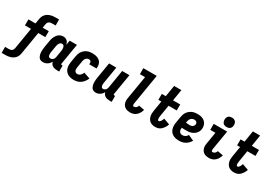

<svg xmlns="http://www.w3.org/2000/svg" viewBox="-3 -1856 4470 3167"><g transform="rotate(30 2232.0 -272.5)"><path d="M-36 215V101H37Q51 101 64.5 98Q78 95 90 86.5Q102 78 109 65.5Q116 53 118 40L186 -370H70L71 -484H205L220 -578Q224 -602 233.5 -624.5Q243 -647 259 -666.5Q275 -686 297 -699.5Q319 -713 342 -721Q365 -729 388.5 -732Q412 -735 436 -735H509L510 -621H437Q423 -621 409.5 -618Q396 -615 384 -606.5Q372 -598 365 -585.5Q358 -573 355 -560L343 -483H459L458 -370H324L253 58Q249 82 240 104.5Q231 127 214.5 146.5Q198 166 176.5 179.5Q155 193 131.5 201Q108 209 84.5 212Q61 215 37 215Z M628 8Q609 8 591.5 3Q574 -2 561.5 -14Q549 -26 540.5 -42Q532 -58 528 -75.5Q524 -93 522 -111.5Q520 -130 521 -149Q522 -168 524 -187Q526 -206 529 -225L549 -345Q552 -366 557.5 -387Q563 -408 573 -428.5Q583 -449 596.5 -468Q610 -487 629 -501Q648 -515 669.5 -521.5Q691 -528 712 -528Q733 -528 752.5 -521.5Q772 -515 786.5 -501.5Q801 -488 809 -470.5Q817 -453 821 -433L836 -520H974L908 -124Q907 -116 911 -111Q915 -106 923 -106H940V8H904Q880 8 858 4Q836 0 816.5 -10.5Q797 -21 784.5 -39Q772 -57 769 -80Q758 -61 743 -44Q728 -27 709.5 -15Q691 -3 670 2.5Q649 8 628 8ZM704 -106Q718 -106 731.5 -111.5Q745 -117 755.5 -127.5Q766 -138 771.5 -151.5Q777 -165 779 -178L799 -298Q801 -311 802 -323Q803 -335 802.5 -347Q802 -359 799.5 -371Q797 -383 791.5 -392.5Q786 -402 775.5 -408Q765 -414 753 -414Q738 -414 724.5 -405Q711 -396 703 -382.5Q695 -369 690.5 -354.5Q686 -340 684 -326L664 -206Q662 -195 661.5 -184.5Q661 -174 661 -163.5Q661 -153 663 -142.5Q665 -132 670 -123.5Q675 -115 684 -110.5Q693 -106 704 -106Z M1216 8Q1186 8 1156.5 2.5Q1127 -3 1102 -17.5Q1077 -32 1059 -54.5Q1041 -77 1032.5 -105Q1024 -133 1024 -163.5Q1024 -194 1029 -225L1049 -345Q1053 -369 1061.5 -393.5Q1070 -418 1084.5 -440Q1099 -462 1119.5 -479.5Q1140 -497 1164.5 -508.5Q1189 -520 1214 -524Q1239 -528 1263 -528Q1289 -528 1314.5 -524.5Q1340 -521 1363 -511.5Q1386 -502 1405 -486.5Q1424 -471 1434.5 -449Q1445 -427 1448.5 -402Q1452 -377 1448 -350L1447 -344H1310V-346Q1312 -359 1311 -371.5Q1310 -384 1304 -394Q1298 -404 1287 -409Q1276 -414 1263 -414Q1248 -414 1233 -406.5Q1218 -399 1207.5 -385.5Q1197 -372 1191.5 -356.5Q1186 -341 1184 -326L1164 -206Q1161 -189 1161 -171.5Q1161 -154 1166.5 -139Q1172 -124 1185.5 -115Q1199 -106 1217 -106Q1232 -106 1247.5 -112Q1263 -118 1275 -129.5Q1287 -141 1295.5 -155Q1304 -169 1309 -184L1430 -143Q1417 -111 1396 -82Q1375 -53 1346 -31.5Q1317 -10 1283 -1Q1249 8 1216 8Z M1633 8Q1614 8 1597 2.5Q1580 -3 1567.5 -15Q1555 -27 1547 -43Q1539 -59 1535 -76.5Q1531 -94 1529.5 -112.5Q1528 -131 1529 -149.5Q1530 -168 1532 -187Q1534 -206 1537 -225L1586 -520H1724L1672 -206Q1670 -195 1669 -184.5Q1668 -174 1668 -163.5Q1668 -153 1670 -143Q1672 -133 1676.5 -124.5Q1681 -116 1690 -111Q1699 -106 1709 -106Q1722 -106 1735 -112Q1748 -118 1757.5 -128.5Q1767 -139 1772 -152Q1777 -165 1779 -178L1836 -520H1974L1908 -124Q1907 -116 1911 -111Q1915 -106 1923 -106H1940V8H1904Q1880 8 1858 4Q1836 0 1817 -10.5Q1798 -21 1785 -39Q1772 -57 1769 -79Q1759 -60 1744.5 -43.5Q1730 -27 1712 -15Q1694 -3 1673.5 2.5Q1653 8 1633 8Z M2292 8Q2267 8 2243 3.5Q2219 -1 2199 -12.5Q2179 -24 2164.5 -42.5Q2150 -61 2143 -83Q2136 -105 2135.5 -130Q2135 -155 2140 -180L2213 -621H2115L2114 -735H2370L2275 -161Q2274 -153 2273 -144.5Q2272 -136 2273.5 -128Q2275 -120 2279 -113Q2283 -106 2292 -106Q2303 -106 2315 -109.5Q2327 -113 2337 -121.5Q2347 -130 2353.5 -141Q2360 -152 2363 -164L2469 -145Q2462 -115 2446.5 -86.5Q2431 -58 2407 -35.5Q2383 -13 2352.5 -2.5Q2322 8 2292 8Z M2768 8Q2740 8 2714.5 1.5Q2689 -5 2668 -20Q2647 -35 2634 -57Q2621 -79 2614.5 -105Q2608 -131 2609.5 -158.5Q2611 -186 2615 -213L2647 -406H2590L2591 -520H2666L2701 -735H2839L2804 -520H2941L2940 -406H2785L2750 -194Q2749 -186 2748 -177.5Q2747 -169 2746.5 -160.5Q2746 -152 2746 -143.5Q2746 -135 2748 -127.5Q2750 -120 2754.5 -113Q2759 -106 2768 -106Q2780 -106 2790.5 -115.5Q2801 -125 2808 -136.5Q2815 -148 2819.5 -160.5Q2824 -173 2828 -186L2947 -143Q2941 -124 2931.5 -105Q2922 -86 2909.5 -68.5Q2897 -51 2881.5 -36Q2866 -21 2847.5 -11Q2829 -1 2808.5 3.5Q2788 8 2768 8Z M3222 8Q3191 8 3161 2.5Q3131 -3 3105.5 -17Q3080 -31 3061.5 -53.5Q3043 -76 3034 -104Q3025 -132 3024.5 -162.5Q3024 -193 3029 -225L3049 -345Q3053 -370 3061.5 -394.5Q3070 -419 3085 -441Q3100 -463 3121.5 -480.5Q3143 -498 3167.5 -509Q3192 -520 3217.5 -524Q3243 -528 3268 -528Q3294 -528 3320 -524Q3346 -520 3369 -509.5Q3392 -499 3410.5 -482Q3429 -465 3439 -443Q3449 -421 3453.5 -395Q3458 -369 3453 -343Q3450 -320 3439 -298.5Q3428 -277 3411.5 -259Q3395 -241 3373 -228.5Q3351 -216 3328.5 -209Q3306 -202 3283 -200Q3260 -198 3238 -198Q3217 -198 3196.5 -198.5Q3176 -199 3155 -201Q3152 -183 3153.5 -164.5Q3155 -146 3163.5 -131Q3172 -116 3187.5 -107.5Q3203 -99 3222 -99Q3236 -99 3250 -102.5Q3264 -106 3277 -113.5Q3290 -121 3300 -132.5Q3310 -144 3317 -157L3425 -108Q3409 -82 3387 -59Q3365 -36 3338 -20.5Q3311 -5 3281 1.5Q3251 8 3222 8ZM3250 -303Q3262 -303 3274.5 -306Q3287 -309 3298 -316.5Q3309 -324 3316.5 -335Q3324 -346 3326 -359Q3328 -372 3325 -384Q3322 -396 3313.5 -404.5Q3305 -413 3293 -417Q3281 -421 3268 -421Q3251 -421 3233.5 -413.5Q3216 -406 3203.5 -392Q3191 -378 3185 -361Q3179 -344 3176 -327L3173 -308Q3183 -307 3192 -306.5Q3201 -306 3211 -305.5Q3221 -305 3230.5 -304Q3240 -303 3250 -303Z M3792 8Q3767 8 3743 3.5Q3719 -1 3699 -12.5Q3679 -24 3664.5 -42.5Q3650 -61 3643 -83Q3636 -105 3635.5 -130Q3635 -155 3640 -180L3677 -406H3579V-520H3835L3775 -161Q3774 -153 3773 -144.5Q3772 -136 3773.5 -128Q3775 -120 3779 -113Q3783 -106 3792 -106Q3803 -106 3815 -109.5Q3827 -113 3837 -121.5Q3847 -130 3853.5 -141Q3860 -152 3863 -164L3969 -145Q3962 -115 3946.5 -86.5Q3931 -58 3907 -35.5Q3883 -13 3852.5 -2.5Q3822 8 3792 8ZM3789 -580Q3767 -580 3747 -587.5Q3727 -595 3715.5 -611.5Q3704 -628 3700.5 -649Q3697 -670 3700 -692Q3703 -707 3710.5 -720.5Q3718 -734 3730.5 -743.5Q3743 -753 3758.5 -756.5Q3774 -760 3789 -760Q3811 -760 3830.5 -752.5Q3850 -745 3862 -728.5Q3874 -712 3877.5 -691Q3881 -670 3877 -648Q3875 -633 3867 -619.5Q3859 -606 3846.5 -596.5Q3834 -587 3819 -583.5Q3804 -580 3789 -580Z M4268 8Q4240 8 4214.5 1.5Q4189 -5 4168 -20Q4147 -35 4134 -57Q4121 -79 4114.5 -105Q4108 -131 4109.5 -158.5Q4111 -186 4115 -213L4147 -406H4090L4091 -520H4166L4201 -735H4339L4304 -520H4441L4440 -406H4285L4250 -194Q4249 -186 4248 -177.5Q4247 -169 4246.5 -160.5Q4246 -152 4246 -143.5Q4246 -135 4248 -127.5Q4250 -120 4254.5 -113Q4259 -106 4268 -106Q4280 -106 4290.5 -115.5Q4301 -125 4308 -136.5Q4315 -148 4319.5 -160.5Q4324 -173 4328 -186L4447 -143Q4441 -124 4431.5 -105Q4422 -86 4409.5 -68.5Q4397 -51 4381.5 -36Q4366 -21 4347.5 -11Q4329 -1 4308.5 3.5Q4288 8 4268 8Z"/></g></svg>

Font: Iosevka Curly Heavy
Style: Italic
Weight: 900
Italic angle: -9°
Monospace: yes
Designer: Belleve Invis
Foundry: Belleve Invis
Version: Version 22.1.2; ttfautohint (v1.8.4)